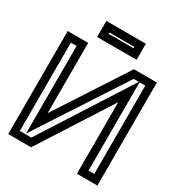

<svg xmlns="http://www.w3.org/2000/svg" viewBox="-200 -971 1050 1128"><g transform="rotate(30 325.0 -407.0)"><path d="M187 13 490 -460V0V25H515H604H629V0V-649V-674H604H487H473L466 -663L163 -197V-649V-674H138H49H24V-649V0V25H49H166H179L187 13ZM540 -624H579V-25H540V-545V-624ZM152 -25H74V-624H113V-113V-29L158 -99L500 -624H535L493 -558L152 -25ZM459 -755V-814V-839H434H216H191V-814V-755V-730H216H434H459V-755ZM409 -780H241V-789H409V-780Z"/></g></svg>

Font: Gamestation DisplayOutline
Style: Regular
Weight: 400
Designer: Jonas Hecksher
Foundry: Jonas Hecksher, Playtypeª, e-types AS
Version: Version 1.003